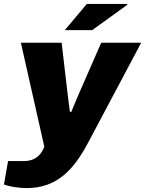

<svg xmlns="http://www.w3.org/2000/svg" viewBox="-60 -745 737 975"><path d="M269 -592H408L587 -721L586 -725H381ZM77 210C231 210 316 113 385 -16L657 -528H454L360 -313C343 -274 323 -229 302 -177H295C289 -223 283 -268 278 -314L253 -528H46L165 0C155 26 131 73 61 73H-19L-40 192C-16 201 29 210 77 210Z"/></svg>

Font: Archivo Black
Style: Italic
Weight: 900
Italic angle: -10°
Designer: Hector Gatti
Foundry: Omnibus-Type
Version: Version 2.001